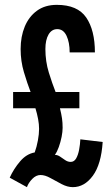

<svg xmlns="http://www.w3.org/2000/svg" viewBox="-20 -763 463 791"><path d="M91 8 20 -31Q36.5 -67.5 62.8 -98.2Q89 -129 123 -135Q131.5 -158.5 136.2 -184.8Q141 -211 141 -232Q141 -251 137 -272.5Q133 -294 126 -317H34V-384H106Q92 -420.5 78.5 -465.8Q65 -511 65 -561Q65 -612.5 82 -653.5Q99 -694.5 132.2 -718.8Q165.5 -743 214 -743Q299.5 -743 335.2 -690.8Q371 -638.5 371 -547H267Q267 -588.5 254 -615.8Q241 -643 216 -643Q193 -643 180 -620.8Q167 -598.5 167 -561Q167 -510 181.2 -464Q195.5 -418 209 -384H307V-317H227Q233 -292.5 235.5 -275Q238 -257.5 238 -236.5Q238 -220.5 233.8 -199Q229.5 -177.5 222.2 -157.2Q215 -137 206 -125Q217 -125 227.5 -117.8Q238 -110.5 248.8 -103.2Q259.5 -96 271 -96Q285.5 -96 293.8 -110.5Q302 -125 306 -146.5Q310 -168 311 -189L403 -178Q397 -86 362.5 -39Q328 8 280 8Q258 8 234 -4.5Q210 -17 187.8 -29.5Q165.5 -42 147 -42Q128.5 -42 112.8 -25.8Q97 -9.5 91 8Z"/></svg>

Font: League Gothic
Style: Regular
Weight: 400
Designer: The League of Moveable Type
Version: Version 2.001